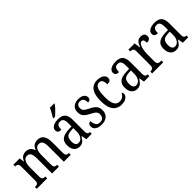

<svg xmlns="http://www.w3.org/2000/svg" viewBox="206 -1909 3062 3062"><g transform="rotate(-45 1737.5 -378.0)"><path d="M22 0V-41H35Q54 -41 68.5 -46Q83 -51 90.5 -66.5Q98 -82 98 -113V-426Q98 -456 90 -471Q82 -486 67 -490.5Q52 -495 33 -495H31V-536H172L183 -454H188Q211 -507 243 -526.5Q275 -546 318 -546Q346 -546 370.5 -537Q395 -528 413.5 -507Q432 -486 442 -450H447Q470 -506 504 -526Q538 -546 582 -546Q648 -546 685 -499Q722 -452 722 -349V-113Q722 -82 730.5 -66.5Q739 -51 753 -46Q767 -41 787 -41H789V0H633V-346Q633 -411 614.5 -447Q596 -483 550 -483Q515 -483 494.5 -462.5Q474 -442 465 -408Q456 -374 456 -334V-113Q456 -82 464 -66.5Q472 -51 486.5 -46Q501 -41 520 -41H523V0H368V-346Q368 -411 349.5 -447Q331 -483 285 -483Q249 -483 228 -460.5Q207 -438 197 -401Q187 -364 187 -321V-108Q187 -79 196.5 -64.5Q206 -50 221.5 -45.5Q237 -41 255 -41H258V0Z M985 10Q948 10 918.5 -7.5Q889 -25 871.5 -60.5Q854 -96 854 -150Q854 -230 902 -267.5Q950 -305 1048 -309L1118 -312V-373Q1118 -410 1113 -437.5Q1108 -465 1091.5 -481Q1075 -497 1041 -497Q1010 -497 994 -483Q978 -469 972.5 -444.5Q967 -420 967 -388Q928 -388 908.5 -403Q889 -418 889 -450Q889 -481 909.5 -502.5Q930 -524 965.5 -535Q1001 -546 1048 -546Q1127 -546 1167 -506.5Q1207 -467 1207 -372V-113Q1207 -85 1212.5 -69.5Q1218 -54 1229.5 -47.5Q1241 -41 1260 -41H1263V0H1140L1126 -87H1120Q1102 -59 1084.5 -37Q1067 -15 1044 -2.5Q1021 10 985 10ZM1011 -45Q1045 -45 1068.5 -63.5Q1092 -82 1105.5 -115.5Q1119 -149 1119 -191V-273L1068 -270Q1022 -268 995 -253Q968 -238 957 -211Q946 -184 946 -144Q946 -113 952.5 -91Q959 -69 974 -57Q989 -45 1011 -45ZM1005 -619Q1019 -643 1034 -668.5Q1049 -694 1062.5 -719Q1076 -744 1084 -766H1183V-756Q1175 -743 1159 -723.5Q1143 -704 1122.5 -683Q1102 -662 1080.5 -641.5Q1059 -621 1041 -606H1005Z M1483 10Q1437 10 1403.5 -1.5Q1370 -13 1351.5 -36.5Q1333 -60 1333 -95Q1333 -119 1342 -133Q1351 -147 1365 -153Q1379 -159 1392 -159Q1392 -107 1414 -71Q1436 -35 1486 -35Q1532 -35 1554.5 -59.5Q1577 -84 1577 -126Q1577 -151 1568.5 -168Q1560 -185 1538.5 -201Q1517 -217 1479 -236Q1432 -260 1402.5 -282.5Q1373 -305 1359 -333.5Q1345 -362 1345 -405Q1345 -473 1388.5 -509Q1432 -545 1503 -545Q1548 -545 1577 -532Q1606 -519 1621 -498Q1636 -477 1636 -452Q1636 -426 1620.5 -410Q1605 -394 1575 -394Q1575 -447 1554.5 -474Q1534 -501 1495 -501Q1456 -501 1437 -479Q1418 -457 1418 -422Q1418 -382 1442 -360.5Q1466 -339 1522 -311Q1567 -290 1595.5 -267.5Q1624 -245 1638 -215.5Q1652 -186 1652 -144Q1652 -72 1607 -31Q1562 10 1483 10Z M1931 10Q1873 10 1828 -18Q1783 -46 1758 -107Q1733 -168 1733 -265Q1733 -372 1758.5 -433.5Q1784 -495 1828 -520.5Q1872 -546 1926 -546Q1971 -546 2005 -534.5Q2039 -523 2059 -500.5Q2079 -478 2079 -444Q2079 -421 2070.5 -407.5Q2062 -394 2043.5 -388.5Q2025 -383 1997 -383Q1997 -414 1991 -440Q1985 -466 1970 -481.5Q1955 -497 1927 -497Q1896 -497 1872.5 -476.5Q1849 -456 1836.5 -406Q1824 -356 1824 -266Q1824 -195 1836.5 -146Q1849 -97 1876 -72.5Q1903 -48 1945 -48Q1975 -48 1997.5 -58.5Q2020 -69 2036.5 -87.5Q2053 -106 2063 -126Q2071 -120 2075 -111Q2079 -102 2079 -88Q2079 -67 2064 -44Q2049 -21 2016.5 -5.5Q1984 10 1931 10Z M2285 10Q2248 10 2218.5 -7.5Q2189 -25 2171.5 -60.5Q2154 -96 2154 -150Q2154 -230 2202 -267.5Q2250 -305 2348 -309L2418 -312V-373Q2418 -410 2413 -437.5Q2408 -465 2391.5 -481Q2375 -497 2341 -497Q2310 -497 2294 -483Q2278 -469 2272.5 -444.5Q2267 -420 2267 -388Q2228 -388 2208.5 -403Q2189 -418 2189 -450Q2189 -481 2209.5 -502.5Q2230 -524 2265.5 -535Q2301 -546 2348 -546Q2427 -546 2467 -506.5Q2507 -467 2507 -372V-113Q2507 -85 2512.5 -69.5Q2518 -54 2529.5 -47.5Q2541 -41 2560 -41H2563V0H2440L2426 -87H2420Q2402 -59 2384.5 -37Q2367 -15 2344 -2.5Q2321 10 2285 10ZM2311 -45Q2345 -45 2368.5 -63.5Q2392 -82 2405.5 -115.5Q2419 -149 2419 -191V-273L2368 -270Q2322 -268 2295 -253Q2268 -238 2257 -211Q2246 -184 2246 -144Q2246 -113 2252.5 -91Q2259 -69 2274 -57Q2289 -45 2311 -45Z M2625 0V-41H2628Q2647 -41 2662.5 -46Q2678 -51 2687.5 -66.5Q2697 -82 2697 -113V-427Q2697 -457 2688 -471.5Q2679 -486 2663.5 -490.5Q2648 -495 2629 -495H2626V-536H2766L2780 -431H2784Q2796 -462 2811 -488.5Q2826 -515 2849 -530.5Q2872 -546 2908 -546Q2952 -546 2973.5 -526Q2995 -506 2995 -472Q2995 -441 2975.5 -422.5Q2956 -404 2912 -404Q2912 -432 2908 -449Q2904 -466 2894.5 -474Q2885 -482 2868 -482Q2847 -482 2831.5 -462Q2816 -442 2806 -410.5Q2796 -379 2791 -342.5Q2786 -306 2786 -273V-108Q2786 -79 2795.5 -64.5Q2805 -50 2820 -45.5Q2835 -41 2854 -41H2875V0Z M3161 10Q3124 10 3094.5 -7.5Q3065 -25 3047.5 -60.5Q3030 -96 3030 -150Q3030 -230 3078 -267.5Q3126 -305 3224 -309L3294 -312V-373Q3294 -410 3289 -437.5Q3284 -465 3267.5 -481Q3251 -497 3217 -497Q3186 -497 3170 -483Q3154 -469 3148.5 -444.5Q3143 -420 3143 -388Q3104 -388 3084.5 -403Q3065 -418 3065 -450Q3065 -481 3085.5 -502.5Q3106 -524 3141.5 -535Q3177 -546 3224 -546Q3303 -546 3343 -506.5Q3383 -467 3383 -372V-113Q3383 -85 3388.5 -69.5Q3394 -54 3405.5 -47.5Q3417 -41 3436 -41H3439V0H3316L3302 -87H3296Q3278 -59 3260.5 -37Q3243 -15 3220 -2.5Q3197 10 3161 10ZM3187 -45Q3221 -45 3244.5 -63.5Q3268 -82 3281.5 -115.5Q3295 -149 3295 -191V-273L3244 -270Q3198 -268 3171 -253Q3144 -238 3133 -211Q3122 -184 3122 -144Q3122 -113 3128.5 -91Q3135 -69 3150 -57Q3165 -45 3187 -45Z"/></g></svg>

Font: Noto Serif Khmer Condensed
Style: Regular
Weight: 400
Width: 3
Designer: Danh Hong and the Monotype Design Team
Foundry: Monotype Imaging Inc.
Version: Version 2.004